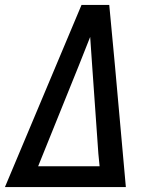

<svg xmlns="http://www.w3.org/2000/svg" viewBox="-20 -755 640 775"><path d="M0 0 309 -735H421L444 -490L488 0ZM134 -84H382L377 -135L352 -490Q350 -519 348 -548Q346 -577 344 -606Q332 -577 321 -548Q310 -519 298 -490Z"/></svg>

Font: Iosevka Md Ex Obl
Style: Regular
Weight: 500
Width: 7
Italic angle: -9°
Monospace: yes
Designer: Belleve Invis
Foundry: Belleve Invis
Version: Version 32.5.0; ttfautohint (v1.8.4)